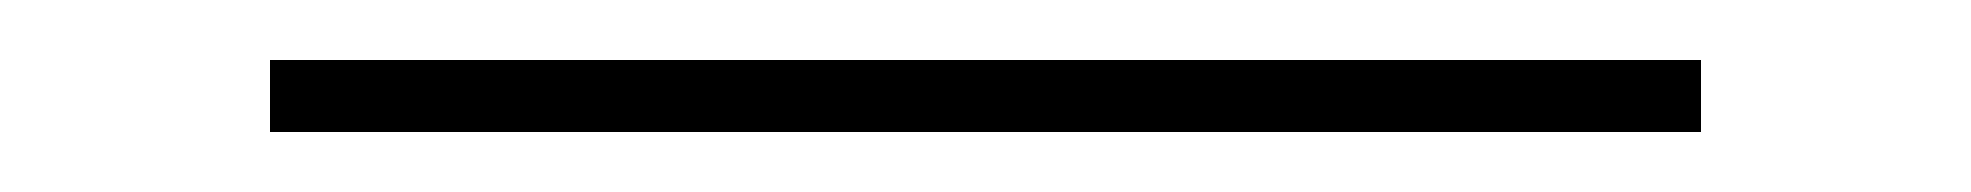

<svg xmlns="http://www.w3.org/2000/svg" viewBox="-20 -697 657 64"><path d="M547 -677V-653H70V-677Z"/></svg>

Font: Padyakke Expanded One
Style: Regular
Weight: 400
Designer: James Puckett
Foundry: Dunwich Type Founders
Version: Version 1.500; ttfautohint (v1.8.4.7-5d5b)